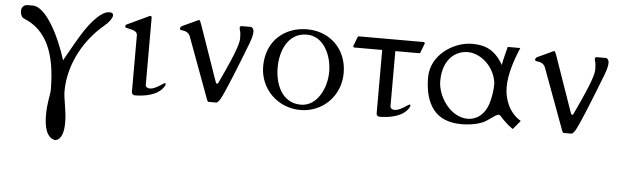

<svg xmlns="http://www.w3.org/2000/svg" viewBox="-48 -626 3577 1109"><g transform="rotate(5 1740.0 -71.5)"><path d="M248 24.9C248 50.3 232.9 99.6 232.9 169.4C232.9 234.9 246.1 301.8 298.3 310.5C336.4 304.2 347.2 256.3 347.2 204.1C347.2 133.8 327.6 70.8 327.6 24.4C327.6 -146 425.3 -290.5 518.1 -368.2C549.8 -394.5 568.8 -420.9 568.8 -437C568.8 -446.8 562 -452.6 547.4 -452.6C521.5 -452.6 496.6 -434.6 476.6 -415.5C412.1 -355.5 362.8 -255.9 303.7 -152.8C260.7 -292 177.7 -452.6 102.5 -452.6H72.3C48.8 -452.6 36.6 -435.1 36.6 -416C36.6 -398.4 43 -379.4 57.6 -373.5C189.5 -320.8 248 -190.9 248 24.9Z M902.3 -55.7C905.8 -61 906.2 -64.5 906.2 -66.4C906.2 -68.4 906.2 -72.8 901.4 -72.8C894 -72.8 850.1 -34.2 817.9 -34.2C805.7 -34.2 792 -39.1 792 -54.7V-440.9C792 -449.2 789.1 -452.6 783.7 -452.6C782.2 -452.6 778.8 -450.7 776.4 -449.7L651.9 -391.1C646 -388.2 644.5 -384.8 644.5 -381.3C644.5 -374 647 -373 650.9 -371.6C677.7 -363.3 715.8 -364.3 715.8 -332.5V-7.3C715.8 7.8 726.6 12.7 732.9 12.7C784.7 12.7 869.1 2.4 902.3 -55.7Z M1150.9 -2C1152.8 3.4 1156.2 13.2 1161.6 13.2H1207C1212.4 13.2 1220.7 2.9 1223.6 -1C1227.1 -5.4 1244.6 -24.4 1368.7 -345.7C1381.3 -378.4 1384.8 -400.4 1384.8 -414.1C1384.8 -428.7 1374 -439.5 1368.7 -439.5H1314.5C1309.6 -439.5 1303.7 -436 1303.7 -431.2C1303.7 -408.2 1311.5 -418.9 1311.5 -370.6C1311.5 -344.2 1303.2 -302.2 1213.4 -111.8C1212.4 -108.9 1207.5 -95.2 1201.7 -95.2C1196.3 -95.2 1193.4 -104 1192.4 -106.9L1080.6 -427.7C1075.2 -442.9 1070.8 -453.6 1065.4 -453.6L972.2 -410.2C965.3 -406.2 960.4 -402.3 960.4 -393.6C960.4 -377 1004.9 -397 1021.5 -352.1Z M1693.8 13.7C1822.3 13.7 1924.8 -86.9 1924.8 -220.2C1924.8 -362.3 1822.3 -454.1 1693.8 -454.1C1564 -454.1 1458.5 -368.7 1458 -220.2C1458 -88.4 1561.5 13.7 1693.8 13.7ZM1840.8 -220.2C1840.8 -125.5 1788.1 -17.1 1693.8 -17.1C1586.4 -17.1 1542 -119.1 1542 -220.2C1542 -315.4 1584.5 -423.3 1693.8 -423.3C1790 -423.3 1840.8 -318.4 1840.8 -220.2Z M1993.7 -439.5C1988.8 -439.5 1987.3 -436.5 1985.8 -431.6L1966.3 -380.9C1966.3 -376 1969.2 -373 1974.1 -373H2134.8V-7.3C2134.8 7.8 2145.5 12.7 2151.9 12.7C2203.6 12.7 2288.1 2.4 2321.3 -55.7C2324.7 -61 2325.2 -64.5 2325.2 -66.4C2325.2 -68.4 2325.2 -72.8 2320.3 -72.8C2313 -72.8 2269 -34.2 2236.8 -34.2C2224.6 -34.2 2210.9 -39.1 2210.9 -54.7V-373H2349.1C2351.1 -373 2354.5 -374 2355 -375.5L2376.5 -431.6C2376.5 -436.5 2373.5 -439.5 2368.7 -439.5Z M2412.6 -238.8C2412.6 -160.2 2429.7 -97.7 2463.4 -54.2C2497.6 -10.3 2551.3 14.2 2629.9 14.2C2671.4 14.2 2735.8 5.4 2771.5 -19C2816.9 -50.3 2826.7 -58.6 2837.9 -58.6C2848.6 -58.6 2853 -46.9 2870.1 -30.3C2886.2 -14.6 2904.3 2 2925.8 16.1L2967.8 -34.2C2902.3 -73.2 2869.6 -147 2869.6 -222.7C2869.6 -298.8 2898.4 -381.8 2928.2 -453.6H2855.5C2849.1 -423.8 2833.5 -372.1 2830.6 -346.7C2782.2 -432.6 2722.2 -453.6 2650.9 -453.6C2539.6 -453.6 2412.6 -366.7 2412.6 -238.8ZM2484.4 -223.1C2484.4 -351.1 2558.6 -403.8 2628.9 -403.8C2703.1 -403.8 2785.2 -335 2796.9 -237.3C2796.9 -199.2 2791.5 -161.6 2781.2 -125.5C2759.8 -49.3 2707.5 -20 2661.1 -20C2559.6 -20 2484.4 -135.7 2484.4 -223.1Z M3210 -2C3211.9 3.4 3215.3 13.2 3220.7 13.2H3266.1C3271.5 13.2 3279.8 2.9 3282.7 -1C3286.1 -5.4 3303.7 -24.4 3427.7 -345.7C3440.4 -378.4 3443.8 -400.4 3443.8 -414.1C3443.8 -428.7 3433.1 -439.5 3427.7 -439.5H3373.5C3368.7 -439.5 3362.8 -436 3362.8 -431.2C3362.8 -408.2 3370.6 -418.9 3370.6 -370.6C3370.6 -344.2 3362.3 -302.2 3272.5 -111.8C3271.5 -108.9 3266.6 -95.2 3260.7 -95.2C3255.4 -95.2 3252.4 -104 3251.5 -106.9L3139.6 -427.7C3134.3 -442.9 3129.9 -453.6 3124.5 -453.6L3031.2 -410.2C3024.4 -406.2 3019.5 -402.3 3019.5 -393.6C3019.5 -377 3064 -397 3080.6 -352.1Z"/></g></svg>

Font: Cardo
Style: Italic
Weight: 400
Designer: David J. Perry
Foundry: David J. Perry
Version: Version 0.99